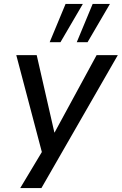

<svg xmlns="http://www.w3.org/2000/svg" viewBox="-20 -778 620 978"><path d="M83 180 206 -25 201 26 63 -497H167L257 -103H258L472 -497H580L191 180ZM371 -563 452 -758H540L426 -563ZM233 -563 314 -758H402L288 -563Z"/></svg>

Font: Nunito Sans 7pt Medium
Style: Italic
Weight: 500
Italic angle: -9°
Designer: Vernon Adams
Foundry: Vernon Adams
Version: Version 3.101;gftools[0.9.27]